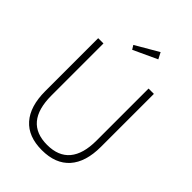

<svg xmlns="http://www.w3.org/2000/svg" viewBox="-277 -1094 1233 1233"><g transform="rotate(45 339.5 -477.5)"><path d="M86.9 -269.5V-750H134.8V-277.3Q134.8 -33.2 339.4 -33.2Q441.4 -33.2 492.9 -94.7Q544.4 -156.2 544.4 -277.3V-750H592.8V-269.5Q592.8 -130.9 527.8 -58.1Q462.9 14.6 339.4 14.6Q215.8 14.6 151.4 -58.1Q86.9 -130.9 86.9 -269.5ZM293.9 -851.6 276.9 -878.9 433.6 -970.2 456.1 -926.8Z"/></g></svg>

Font: Spartan MB Light
Style: Regular
Weight: 300
Designer: Matt Bailey, Mirko Velimirovic
Foundry: Matt Bailey
Version: Version 1.005